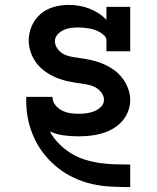

<svg xmlns="http://www.w3.org/2000/svg" viewBox="-20 -548 640 783"><path d="M510 215Q471 215 432 213Q393 211 355.5 202.5Q318 194 282.5 177.5Q247 161 216.5 137Q186 113 161.5 82.5Q137 52 120.5 17Q104 -18 95.5 -56.5Q87 -95 87 -133V-153H194V-152Q194 -135 205 -120.5Q216 -106 231.5 -98Q247 -90 264 -87Q281 -84 299 -84Q315 -84 331.5 -86Q348 -88 363.5 -94Q379 -100 391.5 -112Q404 -124 404 -141Q404 -156 394.5 -169Q385 -182 372 -190Q359 -198 344 -201.5Q329 -205 313.5 -207Q298 -209 283 -211.5Q268 -214 253 -217.5Q238 -221 223.5 -226Q209 -231 195 -238Q181 -245 168.5 -253.5Q156 -262 145 -272.5Q134 -283 125 -296Q116 -309 110 -323Q104 -337 100.5 -352Q97 -367 97 -382Q97 -413 109.5 -442Q122 -471 145.5 -491Q169 -511 199 -519.5Q229 -528 260 -528Q281 -528 302 -524.5Q323 -521 343 -513.5Q363 -506 381 -494.5Q399 -483 414 -467V-520H511V-339H414V-384Q414 -395 405 -403.5Q396 -412 386 -417.5Q376 -423 365.5 -426.5Q355 -430 343.5 -432Q332 -434 321 -435Q310 -436 298 -436Q283 -436 268 -434Q253 -432 239 -425.5Q225 -419 214.5 -407Q204 -395 204 -380Q204 -365 213 -351.5Q222 -338 235 -330Q248 -322 263 -318.5Q278 -315 293 -313Q308 -311 323.5 -308.5Q339 -306 354 -302.5Q369 -299 383.5 -294Q398 -289 411.5 -282.5Q425 -276 438 -267.5Q451 -259 462 -248.5Q473 -238 482 -225.5Q491 -213 497.5 -199Q504 -185 507.5 -170Q511 -155 511 -140Q511 -116 502 -93Q493 -70 476.5 -52Q460 -34 438.5 -22Q417 -10 394 -3.5Q371 3 347 5.5Q323 8 299 8Q269 8 239.5 4Q210 0 183 -12Q198 15 220 37.5Q242 60 268.5 76.5Q295 93 325 102.5Q355 112 385.5 116.5Q416 121 447 122Q478 123 510 123H511V215Z"/></svg>

Font: Iosevka Etoile Semibold
Style: Regular
Weight: 600
Designer: Belleve Invis
Foundry: Belleve Invis
Version: Version 22.1.2; ttfautohint (v1.8.4)